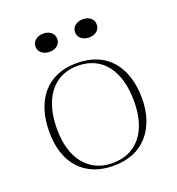

<svg xmlns="http://www.w3.org/2000/svg" viewBox="-131 -811 859 932"><g transform="rotate(-20 299.0 -345.0)"><path d="M298 -515Q355 -515 400 -497Q445 -479 476 -443.5Q507 -408 523 -358Q539 -308 539 -246Q539 -186 522.5 -138Q506 -90 475 -55.5Q444 -21 399.5 -3Q355 15 298 15Q242 15 197.5 -3Q153 -21 122 -55.5Q91 -90 75.5 -138Q60 -186 60 -246Q60 -308 76 -358Q92 -408 123 -443.5Q154 -479 198.5 -497Q243 -515 298 -515ZM299 -501Q236 -501 191.5 -470Q147 -439 123.5 -381.5Q100 -324 100 -246Q100 -189 113 -144Q126 -99 152 -66.5Q178 -34 214.5 -16.5Q251 1 298 1Q346 1 383 -16Q420 -33 446 -65.5Q472 -98 485 -143.5Q498 -189 498 -246Q498 -305 485 -352Q472 -399 446.5 -432.5Q421 -466 383.5 -483.5Q346 -501 299 -501ZM400 -705Q424 -705 439.5 -692Q455 -679 455 -658Q455 -637 439.5 -624Q424 -611 400 -611Q375 -611 359 -624Q343 -637 343 -658Q343 -679 359 -692Q375 -705 400 -705ZM196 -705Q220 -705 235.5 -692Q251 -679 251 -658Q251 -637 235.5 -624Q220 -611 196 -611Q171 -611 155 -624Q139 -637 139 -658Q139 -679 155 -692Q171 -705 196 -705Z"/></g></svg>

Font: Kalnia Thin ExtraLight
Style: Regular
Weight: 250
Version: Version 1.105